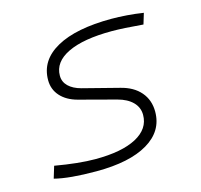

<svg xmlns="http://www.w3.org/2000/svg" viewBox="-84 -618 754 719"><g transform="rotate(-15 293.0 -258.5)"><path d="M205.6 9.8Q100.1 9.8 43 -4.9L57.1 -51.3Q149.4 -35.2 213.4 -35.2Q315.9 -35.2 372.1 -65.2Q428.2 -95.2 428.2 -149.4Q428.2 -178.2 407.7 -199Q387.2 -219.7 350.1 -229.5L206.1 -267.6Q164.6 -278.8 141.4 -304.7Q118.2 -330.6 118.2 -366.7Q118.2 -443.4 193.6 -485.4Q269 -527.3 406.7 -527.3Q434.1 -527.3 466.3 -524.9Q498.5 -522.5 529.8 -517.6L517.1 -475.6Q439 -482.4 396 -482.4Q285.6 -482.4 225.3 -453.4Q165 -424.3 165 -371.1Q165 -347.2 182.4 -330.3Q199.7 -313.5 231 -305.2L372.1 -269Q421.4 -256.8 448.2 -225.6Q475.1 -194.3 475.1 -149.4Q475.1 -73.7 404.5 -32Q334 9.8 205.6 9.8Z"/></g></svg>

Font: Cascadia Mono NF ExtraLight
Style: Italic
Weight: 200
Italic angle: -10°
Monospace: yes
Designer: Aaron Bell
Foundry: Saja Typeworks
Version: Version 2404.023; ttfautohint (v1.8.4)